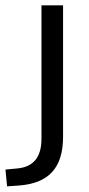

<svg xmlns="http://www.w3.org/2000/svg" viewBox="-75 -496 326 706"><path d="M-49 189.2 -6.9 186.3C104.9 178.4 156.9 120.6 156.9 6.9V-476.5H77.5V14.7C77.5 82.4 47.1 118.6 -12.7 123.5L-54.9 127.5Z"/></svg>

Font: LL Pando Sans
Style: Regular
Weight: 400
Designer: Joshua Smith
Foundry: Joshua Smith
Version: Version 1.000;Glyphs 3.2.1 (3258)